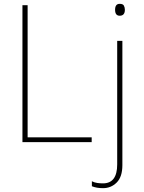

<svg xmlns="http://www.w3.org/2000/svg" viewBox="-20 -741 753 1001"><path d="M97 0V-714H124V-25H458V0ZM580 -690Q580 -659 604 -659Q631 -659 631 -690Q631 -702 626 -711.5Q621 -721 604 -721Q580 -721 580 -690ZM517 240Q559 240 588.5 210.5Q618 181 618 120V-528H591V116Q591 215 517 215Q502 215 487.5 213Q473 211 459 204V230Q484 240 517 240Z"/></svg>

Font: Noto Sans Display Thin
Style: Regular
Weight: 250
Designer: Monotype Design Team
Foundry: Monotype Imaging Inc.
Version: Version 1.900